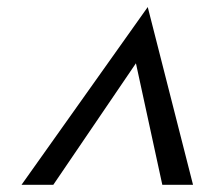

<svg xmlns="http://www.w3.org/2000/svg" viewBox="-20 -740 615 540"><path d="M40.5 -220.2 395.5 -720.2 522.9 -220.2H436.5L362.3 -562L129.9 -220.2Z"/></svg>

Font: HK Grotesk Medium Legacy Italic
Style: Regular
Weight: 500
Italic angle: -13°
Designer: Alfredo Marco Pradil
Foundry: Hanken Design Co.
Version: Version 2.022;PS 002.022;hotconv 1.0.88;makeotf.lib2.5.64775